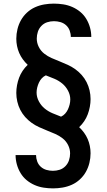

<svg xmlns="http://www.w3.org/2000/svg" viewBox="-20 -855 590 1060"><path d="M273 185Q247 185 221 181Q195 177 171 166.5Q147 156 127 139.5Q107 123 93.5 100.5Q80 78 73 52.5Q66 27 66 1H179Q179 19 185.5 36.5Q192 54 205.5 66Q219 78 236.5 83Q254 88 272 88Q292 88 310 82Q328 76 341.5 62Q355 48 361 29.5Q367 11 367 -8Q367 -32 356 -54Q345 -76 326 -91Q307 -106 285 -115.5Q263 -125 240.5 -134Q218 -143 196 -153Q174 -163 154.5 -177Q135 -191 119 -209Q103 -227 92 -248.5Q81 -270 75.5 -294Q70 -318 70 -342Q70 -363 74 -384.5Q78 -406 85.5 -426Q93 -446 105 -464Q117 -482 133 -497Q118 -511 106 -527.5Q94 -544 86 -562.5Q78 -581 74 -601Q70 -621 70 -641Q70 -668 76.5 -694.5Q83 -721 96 -744Q109 -767 129 -785.5Q149 -804 173.5 -815Q198 -826 224.5 -830.5Q251 -835 277 -835Q303 -835 329 -831Q355 -827 379 -816.5Q403 -806 423 -789.5Q443 -773 456.5 -750.5Q470 -728 477 -702.5Q484 -677 484 -651H371Q371 -669 364.5 -686.5Q358 -704 344.5 -716Q331 -728 313.5 -733Q296 -738 278 -738Q258 -738 240 -732Q222 -726 208.5 -712Q195 -698 189 -679.5Q183 -661 183 -642Q183 -618 194 -596Q205 -574 224 -559Q243 -544 265 -534.5Q287 -525 309.5 -516Q332 -507 354 -497Q376 -487 395.5 -473Q415 -459 431 -441Q447 -423 458 -401.5Q469 -380 474.5 -356Q480 -332 480 -308Q480 -287 476 -265.5Q472 -244 464.5 -224Q457 -204 445 -186Q433 -168 417 -153Q432 -139 444 -122.5Q456 -106 464 -87.5Q472 -69 476 -49Q480 -29 480 -9Q480 18 473.5 44.5Q467 71 454 94Q441 117 421 135.5Q401 154 376.5 165Q352 176 325.5 180.5Q299 185 273 185ZM317 -211Q330 -217 339.5 -227.5Q349 -238 355 -251Q361 -264 364.5 -278Q368 -292 368 -306Q368 -331 355.5 -354.5Q343 -378 323.5 -394Q304 -410 280.5 -420Q257 -430 233 -439Q220 -433 210.5 -422.5Q201 -412 195 -399Q189 -386 185.5 -372Q182 -358 182 -344Q182 -319 194.5 -295.5Q207 -272 226.5 -256Q246 -240 269.5 -230Q293 -220 317 -211Z"/></svg>

Font: Lode Term
Style: Bold
Weight: 700
Monospace: yes
Designer: Belleve Invis
Foundry: Belleve Invis
Version: Version 29.2.0